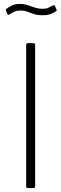

<svg xmlns="http://www.w3.org/2000/svg" viewBox="-20 -963 314 983"><path d="M151 -742Q160 -742 160 -732V-12Q160 -5 158 -2.5Q156 0 148 0H125Q118 0 116 -2Q114 -4 114 -10V-732Q114 -742 123 -742ZM265 -904Q255 -898 240 -891.5Q225 -885 198 -885Q172 -885 154 -891Q136 -897 120.5 -903Q105 -909 84 -909Q62 -909 50 -901.5Q38 -894 28 -889Q24 -887 21.5 -887.5Q19 -888 17 -893L10 -909Q9 -913 9.5 -914.5Q10 -916 12 -917Q27 -928 42.5 -935.5Q58 -943 80 -943Q102 -943 120.5 -937Q139 -931 158 -924.5Q177 -918 199 -918Q216 -918 226 -922.5Q236 -927 249 -934Q254 -937 257 -936.5Q260 -936 262 -931L270 -913Q272 -909 265 -904Z"/></svg>

Font: Libre Franklin Thin
Style: Regular
Weight: 100
Designer: Pablo Impallari, Rodrigo Fuenzalida, Nhung Nguyen
Foundry: Impallari Type
Version: Version 3.000